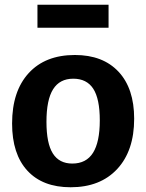

<svg xmlns="http://www.w3.org/2000/svg" viewBox="-20 -778 617 810"><path d="M546 -277Q546 -142 474.5 -65Q403 12 278 12Q160 12 95.5 -58Q31 -128 31 -257Q31 -393 101 -469.5Q171 -546 296 -546Q414 -546 480 -475.5Q546 -405 546 -277ZM176 -264Q176 -173 203 -130.5Q230 -88 285 -88Q344 -88 372.5 -133.5Q401 -179 401 -270Q401 -361 373.5 -403.5Q346 -446 289 -446Q232 -446 204 -401.5Q176 -357 176 -264ZM138 -758H438V-661H138Z"/></svg>

Font: Bitter Pro
Style: Bold
Weight: 700
Designer: Sol Matas, and Bitter project Authors
Foundry: Sol Matas
Version: Version 1.010